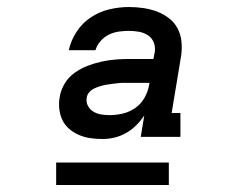

<svg xmlns="http://www.w3.org/2000/svg" viewBox="-20 -713 640 547"><path d="M271 -317Q254 -317 237 -319.5Q220 -322 205 -328.5Q190 -335 177.5 -345.5Q165 -356 158 -370.5Q151 -385 149 -402Q147 -419 150 -436Q153 -456 164 -474.5Q175 -493 192.5 -505.5Q210 -518 229.5 -525.5Q249 -533 269.5 -537.5Q290 -542 310 -543.5Q330 -545 350 -545H417L421 -565Q423 -579 418 -592Q413 -605 401.5 -612.5Q390 -620 376 -622.5Q362 -625 347 -625Q333 -625 318.5 -623Q304 -621 290.5 -614.5Q277 -608 266.5 -596Q256 -584 252 -570H176Q182 -598 198.5 -623Q215 -648 239.5 -664Q264 -680 292 -686.5Q320 -693 347 -693Q368 -693 388.5 -690Q409 -687 427.5 -680Q446 -673 461.5 -661Q477 -649 486 -632Q495 -615 497 -594.5Q499 -574 496 -554L469 -391H494V-323H381L391 -384Q381 -369 368 -356Q355 -343 339 -334Q323 -325 306 -321Q289 -317 272 -317ZM292 -385Q311 -385 330 -389.5Q349 -394 365.5 -405.5Q382 -417 392 -435Q402 -453 405 -472L406 -477H350Q341 -477 332.5 -477Q324 -477 316 -476Q308 -475 299 -474Q290 -473 282 -471.5Q274 -470 265.5 -467.5Q257 -465 248.5 -461Q240 -457 234 -450Q228 -443 227 -434Q225 -422 230.5 -411.5Q236 -401 246 -395Q256 -389 268 -387Q280 -385 292 -385ZM140 -186V-250H461V-186Z"/></svg>

Font: Iosevka Etoile Oblique
Style: Regular
Weight: 400
Italic angle: -9°
Designer: Belleve Invis
Foundry: Belleve Invis
Version: Version 15.5.2; ttfautohint (v1.8.4)